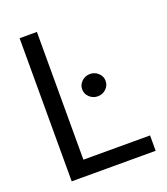

<svg xmlns="http://www.w3.org/2000/svg" viewBox="-134 -822 799 917"><g transform="rotate(-20 265.5 -364.0)"><path d="M72.3 0V-727.5H160.2V-78.1H499V0ZM329.1 -338.9Q304.7 -338.9 287.1 -355.5Q269.5 -372.1 269.5 -395.5Q269.5 -418.9 287.1 -435.5Q304.7 -452.1 329.1 -452.1Q353.5 -452.1 371.1 -435.5Q388.7 -418.9 388.7 -395.5Q388.7 -372.1 371.1 -355.5Q353.5 -338.9 329.1 -338.9Z"/></g></svg>

Font: Inter Display
Style: Regular
Weight: 400
Designer: Rasmus Andersson
Foundry: rsms
Version: Version 4.000;git-37864ae